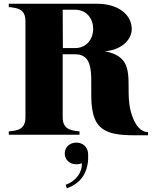

<svg xmlns="http://www.w3.org/2000/svg" viewBox="-20 -720 820 1026"><path d="M683 -110C636 -254 730 -412 539 -446C621 -451 684 -502 684 -565C684 -635 621 -700 497 -700H27V-682C73 -678 116 -672 116 -607V-93C116 -28 73 -22 27 -18V0H405V-18C361 -22 315 -28 315 -93V-430H381C522 -430 436 -217 485 -89C516 -8 596 3 706 3H771V-14C736 -14 704 -44 683 -110ZM380 -463H316L315 -668H380C446 -668 478 -617 478 -566C478 -515 446 -463 380 -463ZM331 267 337 286C431 254 455 176 451 102C449 65 422 42 388 42C353 42 326 66 326 100C326 134 353 158 388 158C399 158 409 156 417 152C421 199 386 249 331 267Z"/></svg>

Font: Sprat
Style: Bold
Weight: 700
Designer: Ethan Nakache
Foundry: Collletttivo
Version: Version 2.000;Glyphs 3.2 (3217)